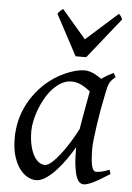

<svg xmlns="http://www.w3.org/2000/svg" viewBox="-52 -746 555 806"><g transform="rotate(5 225.0 -343.0)"><path d="M294.4 -210.4Q297.9 -232.4 302 -256.1Q306.2 -279.8 310.3 -301.8Q314.5 -323.7 317.6 -342Q320.8 -360.4 322.8 -371.1Q315.4 -377 306.6 -383.1Q297.9 -389.2 287.8 -394.3Q277.8 -399.4 266.8 -402.6Q255.9 -405.8 244.1 -405.8Q221.7 -405.8 201.9 -394.8Q182.1 -383.8 165.3 -365.7Q148.4 -347.7 135 -324.5Q121.6 -301.3 112.3 -276.6Q103 -252 97.9 -228Q92.8 -204.1 92.8 -185.1Q92.8 -153.3 98.1 -127.9Q103.5 -102.5 112.8 -84.5Q122.1 -66.4 134.8 -56.6Q147.5 -46.9 162.1 -46.9Q173.8 -46.9 190.7 -61.8Q207.5 -76.7 225.8 -100.3Q244.1 -124 262.2 -153.1Q280.3 -182.1 294.4 -210.4ZM439.9 -33.2Q397.5 -5.4 371.3 7.3Q345.2 20 331.1 20Q322.3 20 314.2 13.9Q306.2 7.8 299.8 -9Q293.5 -25.9 289.8 -55.7Q286.1 -85.4 286.1 -132.8Q273.4 -110.4 255.1 -83.7Q236.8 -57.1 215.8 -33.9Q194.8 -10.7 172.6 4.6Q150.4 20 129.9 20Q113.8 20 95.5 10.7Q77.1 1.5 61.8 -18.8Q46.4 -39.1 36.1 -71Q25.9 -103 25.9 -148.9Q25.9 -187.5 34.9 -224.4Q43.9 -261.2 62 -294.9Q80.1 -328.6 106.2 -358.2Q132.3 -387.7 167 -411.1Q180.2 -419.9 196 -428.2Q211.9 -436.5 228.8 -442.9Q245.6 -449.2 262.2 -453.1Q278.8 -457 293.9 -457Q304.2 -457 314 -454.3Q323.7 -451.7 333 -447.3Q342.3 -442.9 350.6 -437.7Q358.9 -432.6 366.2 -427.7Q377.4 -436 390.1 -443.4Q402.8 -450.7 416 -457L425.8 -439.9Q417.5 -433.1 412.1 -427.7Q406.7 -422.4 402.6 -415.3Q398.4 -408.2 395.5 -397.9Q392.6 -387.7 389.2 -371.1Q381.8 -335.9 375.2 -299.1Q368.7 -262.2 364 -229.5Q359.4 -196.8 356.7 -171.9Q354 -147 354 -136.2Q354 -108.4 355.7 -89.4Q357.4 -70.3 360.4 -58.8Q363.3 -47.4 367.7 -42.2Q372.1 -37.1 377.9 -37.1Q387.7 -37.1 401.1 -39.8Q414.6 -42.5 434.1 -50.8ZM295.4 -512.7H250.5L159.2 -684.1Q166 -693.4 169.9 -696.8Q173.8 -700.2 181.2 -706.1L283.2 -586.9L416.5 -706.1Q422.4 -700.7 425 -697Q427.7 -693.4 432.1 -684.1Z"/></g></svg>

Font: Gentium Basic
Style: Italic
Weight: 400
Italic angle: -8°
Designer: J. Victor Gaultney and Annie Olsen
Foundry: SIL International
Version: Version 1.102; 2013; Maintenance release